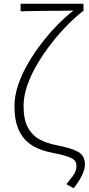

<svg xmlns="http://www.w3.org/2000/svg" viewBox="-20 -814 480 1035"><path d="M377 201 338 179Q359 153 371 137Q383 121 387.5 108Q392 95 392 80Q392 62 382.5 51Q373 40 344.5 30Q316 20 260 9Q218 1 181.5 -15Q145 -31 117 -59.5Q89 -88 73.5 -132.5Q58 -177 58 -242Q58 -298 78.5 -358Q99 -418 133.5 -476.5Q168 -535 210 -588.5Q252 -642 295.5 -685.5Q339 -729 376 -757Q348 -756 311.5 -756Q275 -756 234 -755.5Q193 -755 156 -754.5Q119 -754 91 -753V-794H430V-753H426Q386 -722 342.5 -678Q299 -634 257 -580Q215 -526 181 -468.5Q147 -411 127 -353.5Q107 -296 107 -243Q107 -169 131 -125.5Q155 -82 196 -61Q237 -40 286 -31Q361 -17 399.5 3.5Q438 24 438 74Q438 96 423.5 128Q409 160 377 201Z"/></svg>

Font: Noto Sans KR ExtraLight
Style: Regular
Weight: 250
Designer: Ryoko NISHIZUKA  (kana, bopomofo & ideographs); Paul D. Hunt (Latin, Greek & Cyrillic); Sandoll Communications , Soo-you
Foundry: Adobe
Version: Version 2.004-H2;hotconv 1.0.118;makeotfexe 2.5.65603